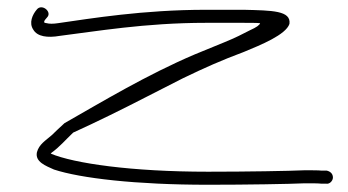

<svg xmlns="http://www.w3.org/2000/svg" viewBox="-20 -499 960 530"><path d="M72 -417C83 -398 111 -394 145 -400C243 -412 379 -436 549 -436H649C670 -436 688 -436 698 -435C697 -430 687 -423 671 -416C650 -405 628 -394 601 -383L518 -349C384 -292 260 -217 158 -159C144 -146 132 -135 123 -126C106 -111 88 -101 82 -79C76 -52 107 -41 129 -31C202 -7 355 11 554 11C662 11 778 9 821 7C843 7 858 7 867 8H880C890 10 899 0 899 -9C899 -20 891 -26 882 -28H868C859 -29 844 -29 821 -29C778 -27 662 -25 554 -25C343 -25 184 -48 120 -75L123 -78C144 -93 160 -112 182 -133C244 -161 321 -199 385 -232L485 -283C545 -312 590 -332 654 -356C700 -375 769 -403 779 -433C784 -470 731 -470 653 -472H549C375 -472 231 -448 140 -435C127 -433 116 -433 109 -435C106 -435 104 -436 102 -437V-439C102 -443 108 -448 110 -451C125 -466 95 -491 81 -472C70 -459 59 -436 72 -417Z"/></svg>

Font: Stray Cat
Style: UltExt
Weight: 400
Version: Version 1.0